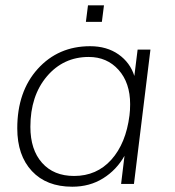

<svg xmlns="http://www.w3.org/2000/svg" viewBox="-20 -686 652 716"><path d="M300.3 -604.5 308.1 -666H367.7L359.9 -604.5ZM311 -473.6Q216.3 -473.6 154.8 -401.1Q93.3 -328.6 93.3 -212.9Q93.3 -127.9 136.7 -78.9Q180.2 -29.8 256.3 -29.8Q340.8 -29.8 395.3 -90.6Q449.7 -151.4 462.9 -255.9Q465.3 -274.4 465.3 -297.4Q465.3 -377.4 422.1 -425.5Q378.9 -473.6 311 -473.6ZM44.4 -207.5Q44.4 -344.7 120.8 -429.2Q197.3 -513.7 315.9 -513.7Q378.4 -513.7 421.9 -483.2Q465.3 -452.6 481 -402.8L493.2 -501H541L479.5 0H431.6L444.3 -105Q414.6 -52.2 364.5 -21Q314.5 10.3 249.5 10.3Q153.3 10.3 98.9 -48.1Q44.4 -106.4 44.4 -207.5Z"/></svg>

Font: Muli
Style: ExtraLightItalic
Weight: 200
Italic angle: -7°
Designer: Vernon Adams
Foundry: newtypography
Version: Version 2.0; ttfautohint (v1.00rc1.2-2d82) -l 8 -r 50 -G 200